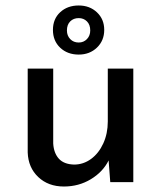

<svg xmlns="http://www.w3.org/2000/svg" viewBox="-20 -664 587 700"><path d="M466 -414V0H382L376 -79Q355 -37 311 -10.5Q267 16 213 16Q156 16 119.5 -18.5Q83 -53 81 -108V-414H174V-141Q176 -106 194.5 -85.5Q213 -65 250 -64Q284 -64 312 -84.5Q340 -105 356.5 -141Q373 -177 373 -221V-414ZM267 -644Q307 -644 333.5 -619Q360 -594 360 -555Q360 -516 333.5 -490.5Q307 -465 267 -465Q226 -465 199.5 -490Q173 -515 173 -555Q173 -595 199.5 -619.5Q226 -644 267 -644ZM267 -509Q285 -509 297 -521.5Q309 -534 309 -553Q309 -574 297 -586Q285 -598 267 -598Q248 -598 236 -586Q224 -574 224 -553Q224 -534 236 -521.5Q248 -509 267 -509Z"/></svg>

Font: Josefin Sans
Style: Regular
Weight: 400
Designer: Santiago Orozco
Foundry: Typemade
Version: Version 2.000